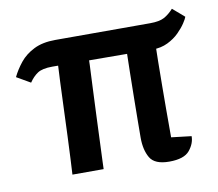

<svg xmlns="http://www.w3.org/2000/svg" viewBox="-67 -622 813 715"><g transform="rotate(-10 340.0 -264.5)"><path d="M626 -544 670 -506Q668 -499 657.5 -483Q647 -467 629.5 -449.5Q612 -432 586.5 -419.5Q561 -407 529 -407L150 -409Q112 -409 94 -397Q76 -385 62 -364L10 -394Q23 -421 43.5 -446.5Q64 -472 97 -488.5Q130 -505 178 -505H537Q572 -505 590.5 -515Q609 -525 626 -544ZM173 -429 290 -442Q290 -429 288.5 -391.5Q287 -354 284.5 -304Q282 -254 280 -201Q278 -148 276 -102.5Q274 -57 273 -28.5Q272 0 272 0H154Q155 -18 157 -56.5Q159 -95 161 -145Q163 -195 165 -247.5Q167 -300 169 -348Q171 -396 173 -429ZM433 -431 543 -437Q542 -405 541.5 -360Q541 -315 540.5 -267Q540 -219 540 -176.5Q540 -134 540 -105.5Q540 -77 540 -73L616 -64Q616 -36 595 -10.5Q574 15 518 15Q463 15 445.5 -15Q428 -45 428 -91Q428 -117 428.5 -156Q429 -195 429.5 -241.5Q430 -288 431 -337Q432 -386 433 -431Z"/></g></svg>

Font: Karma Variable Light
Style: Regular
Weight: 300
Designer: Joana Correia
Foundry: Indian Type Foundry
Version: Version 3.000